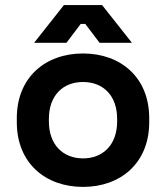

<svg xmlns="http://www.w3.org/2000/svg" viewBox="-20 -720 652 754"><path d="M306 14C454 14 566 -80 566 -240V-256C566 -416 454 -510 306 -510C158 -510 46 -416 46 -256V-240C46 -80 158 14 306 14ZM114 -552H241L297 -626H315L371 -552H498L381 -700H231ZM172 -243V-253C172 -346 228 -398 306 -398C384 -398 440 -346 440 -253V-243C440 -150 383 -98 306 -98C229 -98 172 -150 172 -243Z"/></svg>

Font: Meta Space
Style: Bold
Weight: 700
Designer: Meta Pool / Florian Karsten
Foundry: Meta Pool / Florian Karsten
Version: Version 2.000;Glyphs 3.1.1 (3137)